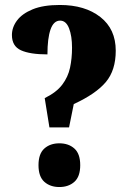

<svg xmlns="http://www.w3.org/2000/svg" viewBox="-20 -744 518 773"><path d="M221 -724Q322 -724 384 -675.5Q446 -627 446 -540Q446 -461 406 -413.5Q366 -366 277 -325L258 -231H179L160 -349Q207 -372 230.5 -403Q254 -434 262 -471.5Q270 -509 270 -552Q270 -599 258 -630Q246 -661 222 -661Q196 -661 183.5 -625.5Q171 -590 171 -525Q101 -525 64.5 -541.5Q28 -558 28 -603Q28 -634 48.5 -661.5Q69 -689 111.5 -706.5Q154 -724 221 -724ZM219 9Q182 9 158.5 -12Q135 -33 135 -79Q135 -125 158.5 -146Q182 -167 219 -167Q256 -167 279.5 -146Q303 -125 303 -79Q303 -33 279.5 -12Q256 9 219 9Z"/></svg>

Font: Noto Serif Sinhala ExtraCondensed Black
Style: Regular
Weight: 900
Width: 2
Designer: Jelle Bosma - Monotype Design Team
Foundry: Monotype Imaging Inc.
Version: Version 2.007; ttfautohint (v1.8.4.7-5d5b)